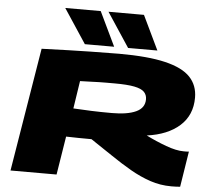

<svg xmlns="http://www.w3.org/2000/svg" viewBox="-61 -1008 1198 1084"><g transform="rotate(5 538.0 -465.5)"><path d="M37 0 152 -700Q318 -706 429.5 -708Q541 -710 591 -710Q754 -710 852.5 -686.5Q951 -663 995 -616.5Q1039 -570 1039 -500Q1039 -401 971.5 -340.5Q904 -280 786 -264Q842 -236 900.5 -214.5Q959 -193 1001 -193Q1007 -193 1016.5 -193Q1026 -193 1031 -194L999 8Q993 9 974.5 9.5Q956 10 949 10Q886 10 828.5 -9.5Q771 -29 714.5 -61.5Q658 -94 599.5 -134Q541 -174 477 -216Q404 -216 333 -218L298 0ZM579 -373Q667 -373 715.5 -395.5Q764 -418 764 -467Q764 -492 748 -508.5Q732 -525 692 -533Q652 -541 580 -541Q551 -541 530.5 -541Q510 -541 491 -540.5Q472 -540 447.5 -539Q423 -538 384 -537L360 -380Q410 -377 462.5 -375Q515 -373 579 -373ZM393 -747 265 -941H466L559 -747ZM638 -747 510 -941H711L804 -747Z"/></g></svg>

Font: Georama ExtraExtended ExtraBold
Style: Italic
Weight: 800
Width: 8
Italic angle: -9°
Designer: Jean-Baptiste Levee
Foundry: Production Type
Version: Version 1.000